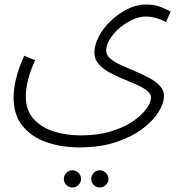

<svg xmlns="http://www.w3.org/2000/svg" viewBox="-20 -420 810 848"><path d="M40 11Q40 -25 50 -69Q60 -113 87 -174L135 -154Q94 -63 94 6Q94 68 129 106Q164 144 219 161Q274 178 336 178Q413 178 471 160Q529 142 568 115Q607 88 627 60Q647 32 647 11Q647 -6 629 -20Q611 -34 582.5 -46.5Q554 -59 522 -72Q490 -85 461.5 -101Q433 -117 415 -138Q397 -159 397 -187Q397 -222 416.5 -259Q436 -296 469.5 -328Q503 -360 543 -380Q583 -400 625 -400Q664 -400 691.5 -388.5Q719 -377 734 -369L713 -323Q696 -332 672 -339.5Q648 -347 625 -347Q595 -347 564 -332.5Q533 -318 506.5 -295Q480 -272 464.5 -246Q449 -220 449 -196Q449 -177 467 -161.5Q485 -146 514.5 -132.5Q544 -119 576.5 -105.5Q609 -92 638 -76.5Q667 -61 685.5 -41.5Q704 -22 704 3Q704 36 680 75Q656 114 608.5 149.5Q561 185 491.5 208Q422 231 331 231Q250 231 184 207.5Q118 184 79 135.5Q40 87 40 11ZM421 408Q405 408 394 397Q383 386 383 370Q383 355 394 343.5Q405 332 421 332Q436 332 447.5 343.5Q459 355 459 370Q459 386 447.5 397Q436 408 421 408ZM300 408Q284 408 273 397Q262 386 262 370Q262 355 273 343.5Q284 332 300 332Q315 332 326.5 343.5Q338 355 338 370Q338 386 326.5 397Q315 408 300 408Z"/></svg>

Font: Noto Sans Arabic Light
Style: Regular
Weight: 300
Designer: Monotype Design Team, Nadine Chahine, Nizar Qandah and Khaled Hosny
Foundry: Monotype Imaging Inc.
Version: Version 2.012; ttfautohint (v1.8.4.7-5d5b)